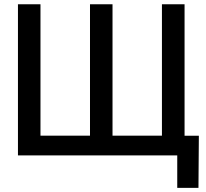

<svg xmlns="http://www.w3.org/2000/svg" viewBox="-20 -748 989 924"><path d="M174.8 -727.5H66.4V0H833V156.2H935.1L937 -94.7H868.2V-727.5H759.3V-95.2H521.5V-727.5H413.1V-95.2H174.8Z"/></svg>

Font: Inteeer Medium
Style: Regular
Weight: 500
Designer: Rasmus Andersson
Foundry: rsms
Version: Version 4.001;Glyphs 3.4 (3402)